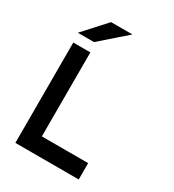

<svg xmlns="http://www.w3.org/2000/svg" viewBox="-216 -1041 1049 1160"><g transform="rotate(30 308.0 -460.5)"><path d="M76 0V-700H195V-114H518V0ZM70 -765 212 -921H361L183 -765Z"/></g></svg>

Font: Overpass Mono Light
Style: Regular
Weight: 300
Monospace: yes
Designer: Delve Withrington, Dave Bailey
Foundry: Delve Fonts LLC
Version: Version 4.000